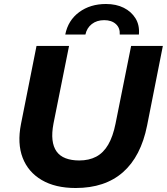

<svg xmlns="http://www.w3.org/2000/svg" viewBox="-20 -930 836 962"><path d="M359 12Q257 12 189 -28Q121 -68 93.5 -139.5Q66 -211 85 -308L163 -700H326L248 -311Q239 -264 243 -229Q247 -194 263.5 -171Q280 -148 309 -137Q338 -126 377 -126Q426 -126 462 -145Q498 -164 522 -205Q546 -246 559 -311L637 -700H796L717 -301Q686 -146 596 -67Q506 12 359 12ZM307 -757Q321 -828 376.5 -869Q432 -910 511 -910Q562 -910 600 -891Q638 -872 659 -838Q680 -804 676 -757H580Q582 -790 560.5 -809.5Q539 -829 502 -829Q465 -829 440 -809.5Q415 -790 408 -757Z"/></svg>

Font: MOST Montserrat
Style: Bold Italic
Weight: 700
Italic angle: -11.3°
Designer: Julieta Ulanovsky
Foundry: Julieta Ulanovsky
Version: Version 8.000;March 11, 2024;FontCreator 15.0.0.2926 64-bit